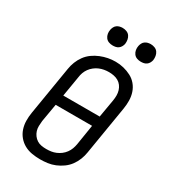

<svg xmlns="http://www.w3.org/2000/svg" viewBox="-226 -1061 1052 1183"><g transform="rotate(30 300.0 -470.0)"><path d="M253 8Q223 8 194 3Q165 -2 140.5 -15.5Q116 -29 98 -50.5Q80 -72 71 -99Q62 -126 61.5 -155.5Q61 -185 66 -215L123 -560Q127 -586 137 -611.5Q147 -637 163.5 -659.5Q180 -682 203 -698.5Q226 -715 252 -725.5Q278 -736 304 -741Q330 -746 357 -746Q387 -746 415 -739Q443 -732 468 -719Q493 -706 511 -684.5Q529 -663 538 -636Q547 -609 547.5 -579.5Q548 -550 543 -520L486 -175Q482 -149 472 -123.5Q462 -98 445.5 -75.5Q429 -53 406 -36.5Q383 -20 357.5 -9.5Q332 1 305.5 4.5Q279 8 253 8ZM440 -404 462 -532Q465 -550 465 -568Q465 -586 460 -602.5Q455 -619 445 -632.5Q435 -646 420.5 -654.5Q406 -663 388.5 -666.5Q371 -670 353 -670Q336 -670 319 -667Q302 -664 285.5 -657Q269 -650 254.5 -638.5Q240 -627 229.5 -612.5Q219 -598 213 -581.5Q207 -565 205 -548L181 -404ZM254 -66Q272 -66 289 -68.5Q306 -71 322.5 -78Q339 -85 353.5 -96Q368 -107 379 -122Q390 -137 396 -153.5Q402 -170 405 -187L428 -331H169L147 -203Q145 -185 144.5 -167Q144 -149 149 -133Q154 -117 164 -103.5Q174 -90 188 -81Q202 -72 219 -69Q236 -66 254 -66ZM490 -823Q475 -823 461.5 -828Q448 -833 439.5 -844.5Q431 -856 428.5 -870.5Q426 -885 429 -900Q431 -910 436 -920Q441 -930 450 -936.5Q459 -943 469.5 -945.5Q480 -948 490 -948Q505 -948 519 -942.5Q533 -937 541 -925.5Q549 -914 551.5 -899.5Q554 -885 552 -870Q550 -860 544.5 -850Q539 -840 530 -833.5Q521 -827 510.5 -825Q500 -823 490 -823ZM290 -823Q275 -823 261.5 -828Q248 -833 239.5 -844.5Q231 -856 228.5 -870.5Q226 -885 229 -900Q231 -910 236 -920Q241 -930 250 -936.5Q259 -943 269.5 -945.5Q280 -948 290 -948Q305 -948 319 -942.5Q333 -937 341 -925.5Q349 -914 351.5 -899.5Q354 -885 352 -870Q350 -860 344.5 -850Q339 -840 330 -833.5Q321 -827 310.5 -825Q300 -823 290 -823Z"/></g></svg>

Font: Iosevka Slab Extended
Style: Italic
Weight: 400
Width: 7
Italic angle: -9°
Monospace: yes
Designer: Belleve Invis
Foundry: Belleve Invis
Version: Version 11.1.0; ttfautohint (v1.8.3)